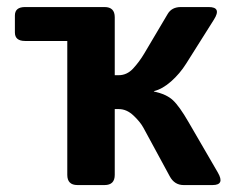

<svg xmlns="http://www.w3.org/2000/svg" viewBox="-20 -533 677 553"><path d="M52.2 -415Q22.9 -415 22.9 -439.5V-488.3Q22.9 -512.7 52.2 -512.7H281.2Q310.5 -512.7 310.5 -483.4V-316.4H321.8Q345.7 -316.4 363.5 -335.7Q381.3 -355 395.5 -378.9L462.9 -492.7Q474.6 -512.7 501 -512.7H581.1Q619.1 -512.7 596.2 -476.6L516.1 -349.6Q498 -320.8 472.9 -298.6Q447.8 -276.4 423.3 -270.5V-269.5Q459.5 -261.7 478 -244.4Q496.6 -227.1 522.9 -181.6L607.4 -36.1Q628.4 0 592.3 0H508.8Q482.4 0 468.8 -25.4L393.1 -165Q383.8 -182.1 364.3 -200.4Q344.7 -218.8 322.3 -218.8H310.5V-29.3Q310.5 0 281.2 0H203.1Q173.8 0 173.8 -29.3V-415Z"/></svg>

Font: Istok
Style: Bold
Weight: 700
Designer: Andrey V. Panov
Foundry: Andrey V. Panov
Version: Version 1.0.1